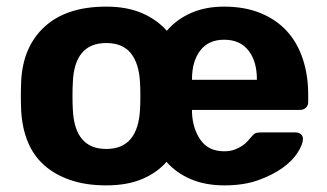

<svg xmlns="http://www.w3.org/2000/svg" viewBox="-20 -550 987 580"><path d="M301 10Q240 10 193 -6Q146 -22 113.5 -51Q81 -80 64 -121.5Q47 -163 44 -215Q43 -235 43 -260Q43 -285 44 -305Q49 -409 115 -469.5Q181 -530 301 -530Q363 -530 408.5 -510.5Q454 -491 484 -457Q514 -492 557.5 -511Q601 -530 657 -530Q720 -530 768 -510Q816 -490 847.5 -455Q879 -420 895 -371Q911 -322 911 -265V-242Q911 -231 904 -224.5Q897 -218 886 -218H560V-210Q562 -161 586 -127Q610 -93 657 -93Q674 -93 687 -97.5Q700 -102 710 -108.5Q720 -115 726.5 -122Q733 -129 737 -134Q746 -145 751.5 -147.5Q757 -150 769 -150H873Q883 -150 889.5 -144Q896 -138 895 -128Q894 -112 878.5 -88Q863 -64 833 -42.5Q803 -21 759.5 -5.5Q716 10 658 10Q601 10 557 -8.5Q513 -27 483 -61Q454 -28 409 -9Q364 10 301 10ZM560 -309H756V-311Q756 -365 730.5 -397.5Q705 -430 657 -430Q610 -430 585 -397.5Q560 -365 560 -311ZM301 -100Q397 -100 403 -220Q404 -235 404 -260Q404 -285 403 -300Q400 -359 375 -389.5Q350 -420 301 -420Q252 -420 227 -389.5Q202 -359 200 -300Q199 -285 199 -260Q199 -235 200 -220Q205 -100 301 -100Z"/></svg>

Font: Fz Rubik SemBd
Style: Regular
Weight: 600
Designer: Hubert and Fischer
Foundry: Hubert and Fischer
Version: Vit hóa bi FontZin.com